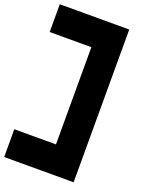

<svg xmlns="http://www.w3.org/2000/svg" viewBox="-180 -891 916 1181"><g transform="rotate(20 278.0 -300.0)"><path d="M0 -618.2H272.8V18.2H0V200H454.6V-800H0Z"/></g></svg>

Font: Kubos
Style: Light
Weight: 300
Version: Version 001.000